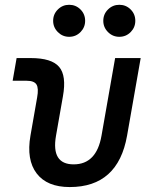

<svg xmlns="http://www.w3.org/2000/svg" viewBox="-20 -755 626 785"><path d="M265.1 9.8Q172.4 9.8 129.9 -45.9Q87.4 -101.6 104.5 -200.2L131.8 -356.4Q138.7 -394 129.2 -409.4Q119.6 -424.8 89.4 -424.8H31.7L47.9 -517.6H105.5Q191.4 -517.6 221.9 -481.4Q252.4 -445.3 237.3 -361.3L209 -200.2Q188.5 -83 281.2 -83Q374.5 -83 395 -200.2L450.7 -517.6H555.2L499.5 -200.2Q462.4 9.8 265.1 9.8ZM467.8 -604.5Q440.9 -604.5 421.6 -623.8Q402.3 -643.1 402.3 -669.9Q402.3 -697.3 421.6 -716.3Q440.9 -735.4 467.8 -735.4Q495.1 -735.4 514.2 -716.3Q533.2 -697.3 533.2 -669.9Q533.2 -643.1 514.2 -623.8Q495.1 -604.5 467.8 -604.5ZM262.7 -604.5Q235.8 -604.5 216.6 -623.8Q197.3 -643.1 197.3 -669.9Q197.3 -697.3 216.6 -716.3Q235.8 -735.4 262.7 -735.4Q290 -735.4 309.1 -716.3Q328.1 -697.3 328.1 -669.9Q328.1 -643.1 309.1 -623.8Q290 -604.5 262.7 -604.5Z"/></svg>

Font: Cascadia Mono NF
Style: Italic
Weight: 400
Italic angle: -10°
Monospace: yes
Designer: Aaron Bell
Foundry: Saja Typeworks
Version: Version 2404.023